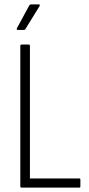

<svg xmlns="http://www.w3.org/2000/svg" viewBox="-20 -859 408 879"><path d="M79 0Q73 0 73 -6V-649Q73 -655 79 -655H112Q115 -655 116 -653.5Q117 -652 117 -649V-42H343Q348 -42 348 -36V-6Q348 0 343 0ZM61 -722Q58 -722 57 -724Q56 -726 57 -729L114 -834Q117 -839 122 -839H158Q161 -839 162 -836.5Q163 -834 161 -831L97 -727Q95 -722 89 -722Z"/></svg>

Font: Sofia Sans Condensed Light
Style: Regular
Weight: 300
Designer: Botio Nikoltchev, Ani Petrova
Foundry: lettersoup
Version: Version 4.101